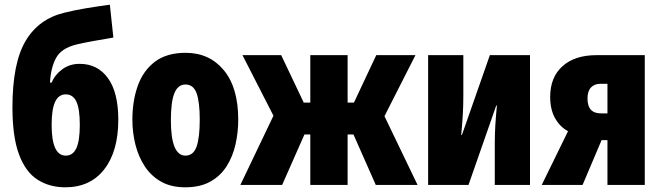

<svg xmlns="http://www.w3.org/2000/svg" viewBox="-20 -788 2817 818"><path d="M258 10Q191 10 140 -22.5Q89 -55 61 -130Q33 -205 33 -331Q33 -519 89 -613.5Q145 -708 255 -734Q299 -745 347.5 -753Q396 -761 448 -768L463 -628Q411 -619 377 -613Q343 -607 308 -599Q241 -583 218.5 -540.5Q196 -498 193 -436H200Q214 -470 245.5 -493Q277 -516 319 -516Q396 -516 440 -455Q484 -394 484 -278Q484 -144 424.5 -67Q365 10 258 10ZM260 -125Q291 -125 305.5 -157Q320 -189 320 -256Q320 -324 305.5 -355Q291 -386 260 -386Q230 -386 215 -354.5Q200 -323 200 -256Q200 -125 260 -125Z M769 10Q709 10 666.5 -14Q624 -38 597 -79Q570 -120 557 -171.5Q544 -223 544 -278Q544 -358 567 -422.5Q590 -487 640 -525Q690 -563 771 -563Q872 -563 933.5 -489Q995 -415 995 -278Q995 -225 983.5 -173.5Q972 -122 946 -80.5Q920 -39 876.5 -14.5Q833 10 769 10ZM770 -125Q804 -125 817.5 -163.5Q831 -202 831 -278Q831 -354 817.5 -391Q804 -428 770 -428Q738 -428 723 -391Q708 -354 708 -276Q708 -125 770 -125Z M1004 0 1145 -295 1013 -553H1178L1274 -351H1302V-553H1461V-351H1488L1583 -553H1750L1618 -293L1759 0H1581L1486 -215H1461V0H1302V-215H1277L1182 0Z M1804 0V-553H1954V-383Q1954 -342 1952 -304.5Q1950 -267 1945 -213H1948L2067 -553H2238V0H2088V-180Q2088 -219 2090.5 -258Q2093 -297 2097 -338H2094L1976 0Z M2288 0 2400 -229Q2365 -248 2344.5 -285Q2324 -322 2324 -375Q2324 -459 2376.5 -506Q2429 -553 2521 -553H2727V0H2568V-191H2543L2462 0ZM2540 -305H2568V-431H2538Q2513 -431 2498 -415.5Q2483 -400 2483 -368Q2483 -305 2540 -305Z"/></svg>

Font: Noto Sans ExtraCondensed Black
Style: Regular
Weight: 900
Width: 2
Designer: Monotype Design Team
Foundry: Monotype Imaging Inc.
Version: Version 2.013; ttfautohint (v1.8.4.7-5d5b)